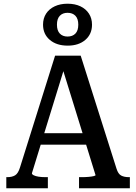

<svg xmlns="http://www.w3.org/2000/svg" viewBox="-20 -1015 734 1035"><path d="M186 -297H456L464 -235H177ZM309 -672 328 -652 152 -81Q152 -75 162 -70Q172 -65 188.5 -62.5Q205 -60 226 -60H238V0H14V-60H19Q45 -60 61.5 -70Q78 -80 88 -113L277 -715H415L608 -106Q617 -77 633.5 -68.5Q650 -60 675 -60H680V0H406V-60H419Q440 -60 457 -61.5Q474 -63 484.5 -65.5Q495 -68 495 -71ZM287 -882Q287 -850 302.5 -834Q318 -818 344 -818Q371 -818 386.5 -834Q402 -850 402 -882Q402 -914 386.5 -930Q371 -946 344 -946Q318 -946 302.5 -930Q287 -914 287 -882ZM476 -882Q476 -831 440 -800Q404 -769 345 -769Q285 -769 248.5 -800Q212 -831 212 -882Q212 -916 228.5 -941.5Q245 -967 275 -981Q305 -995 344 -995Q384 -995 413.5 -981Q443 -967 459.5 -941.5Q476 -916 476 -882Z"/></svg>

Font: Roboto Serif SemiCondensed Medium
Style: Regular
Weight: 500
Width: 4
Designer: Greg Gazdowicz
Foundry: Commercial Type
Version: Version 1.007